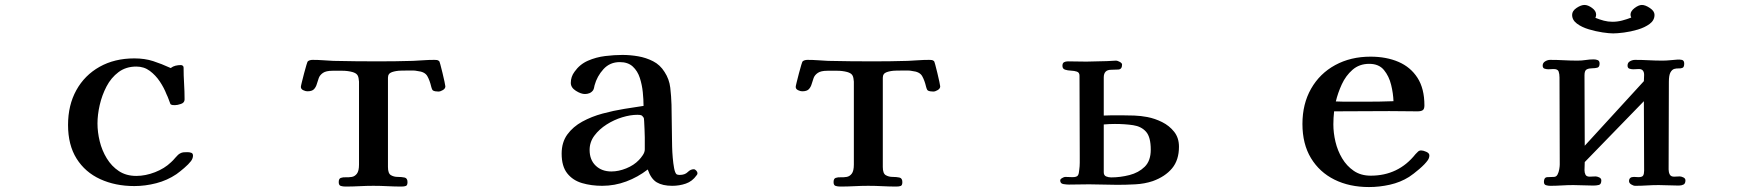

<svg xmlns="http://www.w3.org/2000/svg" viewBox="-20 -748 7040 776"><path d="M760 -119Q760 -128 753 -130.5Q746 -133 738 -133Q730 -133 722.5 -132.5Q715 -132 708 -128Q700 -124 689.5 -111.5Q679 -99 671 -92Q645 -67 606.5 -52Q568 -37 531 -37Q490 -37 460.5 -56.5Q431 -76 411.5 -108Q392 -140 383 -177Q374 -214 374 -249Q374 -284 383 -323.5Q392 -363 410.5 -398.5Q429 -434 459 -456.5Q489 -479 531 -479Q562 -479 585.5 -461.5Q609 -444 626 -418.5Q643 -393 653 -367Q658 -357 661.5 -347Q665 -337 669 -327Q673 -324 677.5 -323.5Q682 -323 687 -323Q697 -323 711.5 -328Q726 -333 726 -346Q726 -378 724 -410.5Q722 -443 722 -475Q722 -480 718.5 -482.5Q715 -485 711 -485Q700 -485 689.5 -482.5Q679 -480 670 -473Q633 -490 599 -501Q565 -512 523 -512Q443 -512 382.5 -478Q322 -444 288.5 -383.5Q255 -323 255 -243Q255 -162 289.5 -107Q324 -52 385 -24Q446 4 523 4Q567 4 611.5 -7.5Q656 -19 693 -44Q707 -54 724.5 -69Q742 -84 752 -97Q760 -108 760 -119Z M1780 -399Q1780 -402 1776.5 -418Q1773 -434 1768.5 -453Q1764 -472 1760 -486.5Q1756 -501 1755 -501Q1750 -505 1745.5 -505.5Q1741 -506 1735 -506Q1713 -506 1692 -504.5Q1671 -503 1649 -502Q1614 -501 1578.5 -500.5Q1543 -500 1508 -500Q1463 -500 1417.5 -500.5Q1372 -501 1327 -502Q1306 -503 1285.5 -504.5Q1265 -506 1244 -506Q1231 -506 1224 -500Q1223 -500 1218.5 -485.5Q1214 -471 1209 -451.5Q1204 -432 1200 -416Q1196 -400 1196 -397Q1196 -388 1205.5 -383.5Q1215 -379 1222 -379Q1241 -379 1249 -387.5Q1257 -396 1260.5 -408.5Q1264 -421 1268.5 -433Q1273 -445 1285.5 -453.5Q1298 -462 1324 -462Q1344 -462 1364.5 -462Q1385 -462 1404 -457Q1418 -453 1423.5 -446Q1429 -439 1430 -426Q1431 -422 1431 -418Q1431 -414 1431 -410V-83Q1431 -57 1422.5 -46Q1414 -35 1402 -33Q1390 -31 1378 -31.5Q1366 -32 1357.5 -29Q1349 -26 1349 -12Q1349 1 1357.5 3.5Q1366 6 1376 6Q1405 6 1433 4.5Q1461 3 1489 3Q1518 3 1546.5 4.5Q1575 6 1603 6Q1614 6 1620.5 3.5Q1627 1 1627 -12Q1627 -28 1615 -30.5Q1603 -33 1587.5 -33Q1572 -33 1560 -40Q1548 -47 1548 -73V-434Q1548 -451 1564 -456.5Q1580 -462 1600 -462.5Q1620 -463 1631 -463Q1640 -463 1649 -463Q1658 -463 1667 -461Q1697 -458 1707 -440.5Q1717 -423 1723 -397Q1724 -394 1725 -390.5Q1726 -387 1728 -384Q1732 -380 1739.5 -379Q1747 -378 1752 -378Q1760 -378 1770 -384Q1780 -390 1780 -399Z M2586 -172V-144Q2586 -133 2578 -121Q2570 -109 2562 -101Q2542 -80 2511 -67.5Q2480 -55 2451 -55Q2412 -55 2387.5 -78.5Q2363 -102 2363 -142Q2363 -174 2382.5 -200Q2402 -226 2432 -245Q2462 -264 2495 -274Q2528 -284 2556 -284Q2565 -284 2570.5 -282.5Q2576 -281 2581 -273Q2583 -271 2583.5 -257Q2584 -243 2585 -225.5Q2586 -208 2586 -192.5Q2586 -177 2586 -172ZM2799 -48Q2799 -53 2794 -58.5Q2789 -64 2784 -64Q2771 -64 2759.5 -52.5Q2748 -41 2727 -41Q2718 -41 2714 -44Q2708 -50 2704.5 -68.5Q2701 -87 2699 -110.5Q2697 -134 2696.5 -154.5Q2696 -175 2696 -185Q2695 -220 2695 -255Q2695 -290 2694 -325Q2693 -359 2689 -393.5Q2685 -428 2666 -457Q2648 -486 2619.5 -500.5Q2591 -515 2559 -520.5Q2527 -526 2496 -526Q2463 -526 2426 -521.5Q2389 -517 2356 -502.5Q2323 -488 2302 -458Q2287 -438 2287 -413Q2287 -394 2307.5 -381Q2328 -368 2344 -368Q2354 -368 2362.5 -371.5Q2371 -375 2377 -383Q2380 -388 2381 -393.5Q2382 -399 2383 -403Q2393 -440 2419 -468.5Q2445 -497 2485 -497Q2518 -497 2537.5 -479Q2557 -461 2566 -433Q2575 -405 2578 -375Q2581 -345 2581 -320Q2547 -315 2503.5 -308Q2460 -301 2415.5 -289Q2371 -277 2333.5 -256.5Q2296 -236 2273 -204.5Q2250 -173 2250 -127Q2250 -76 2272.5 -47.5Q2295 -19 2332.5 -8Q2370 3 2414 3Q2464 3 2511 -14.5Q2558 -32 2598 -63Q2611 -25 2634.5 -11Q2658 3 2697 3Q2726 3 2752 -6Q2778 -15 2795 -39Q2799 -43 2799 -48Z M3780 -399Q3780 -402 3776.5 -418Q3773 -434 3768.5 -453Q3764 -472 3760 -486.5Q3756 -501 3755 -501Q3750 -505 3745.5 -505.5Q3741 -506 3735 -506Q3713 -506 3692 -504.5Q3671 -503 3649 -502Q3614 -501 3578.5 -500.5Q3543 -500 3508 -500Q3463 -500 3417.5 -500.5Q3372 -501 3327 -502Q3306 -503 3285.5 -504.5Q3265 -506 3244 -506Q3231 -506 3224 -500Q3223 -500 3218.5 -485.5Q3214 -471 3209 -451.5Q3204 -432 3200 -416Q3196 -400 3196 -397Q3196 -388 3205.5 -383.5Q3215 -379 3222 -379Q3241 -379 3249 -387.5Q3257 -396 3260.5 -408.5Q3264 -421 3268.5 -433Q3273 -445 3285.5 -453.5Q3298 -462 3324 -462Q3344 -462 3364.5 -462Q3385 -462 3404 -457Q3418 -453 3423.5 -446Q3429 -439 3430 -426Q3431 -422 3431 -418Q3431 -414 3431 -410V-83Q3431 -57 3422.5 -46Q3414 -35 3402 -33Q3390 -31 3378 -31.5Q3366 -32 3357.5 -29Q3349 -26 3349 -12Q3349 1 3357.5 3.5Q3366 6 3376 6Q3405 6 3433 4.5Q3461 3 3489 3Q3518 3 3546.5 4.5Q3575 6 3603 6Q3614 6 3620.5 3.5Q3627 1 3627 -12Q3627 -28 3615 -30.5Q3603 -33 3587.5 -33Q3572 -33 3560 -40Q3548 -47 3548 -73V-434Q3548 -451 3564 -456.5Q3580 -462 3600 -462.5Q3620 -463 3631 -463Q3640 -463 3649 -463Q3658 -463 3667 -461Q3697 -458 3707 -440.5Q3717 -423 3723 -397Q3724 -394 3725 -390.5Q3726 -387 3728 -384Q3732 -380 3739.5 -379Q3747 -378 3752 -378Q3760 -378 3770 -384Q3780 -390 3780 -399Z M4631 -143Q4631 -98 4606.5 -74Q4582 -50 4545 -40.5Q4508 -31 4471 -31Q4460 -31 4450.5 -35Q4441 -39 4441 -52V-245Q4452 -246 4463.5 -246.5Q4475 -247 4486 -247Q4527 -247 4560 -242Q4593 -237 4612 -215.5Q4631 -194 4631 -143ZM4745 -155Q4745 -191 4725.5 -215.5Q4706 -240 4677 -254.5Q4648 -269 4617 -275Q4591 -280 4564 -281Q4537 -282 4511 -282Q4494 -282 4476 -282Q4458 -282 4441 -281V-435Q4441 -466 4471 -466Q4485 -466 4500 -467Q4515 -468 4515 -487Q4515 -493 4505.5 -498Q4496 -503 4491 -503Q4482 -503 4472.5 -502Q4463 -501 4454 -501Q4433 -501 4412.5 -500Q4392 -499 4371 -499Q4352 -499 4333.5 -499.5Q4315 -500 4296 -500Q4287 -500 4280.5 -496.5Q4274 -493 4274 -482Q4274 -470 4284.5 -466.5Q4295 -463 4308.5 -462.5Q4322 -462 4332.5 -458.5Q4343 -455 4343 -442Q4343 -361 4343.5 -280.5Q4344 -200 4344 -119Q4344 -105 4344 -90.5Q4344 -76 4342 -62Q4341 -46 4336.5 -39Q4332 -32 4314 -32Q4307 -32 4300 -32.5Q4293 -33 4285 -33Q4281 -33 4273 -28.5Q4265 -24 4265 -19Q4265 -6 4278 -4Q4291 -2 4300 -2Q4320 -2 4341 -2.5Q4362 -3 4382 -3Q4411 -3 4439.5 -2Q4468 -1 4496 -1Q4531 -1 4568.5 -3Q4606 -5 4639 -16Q4689 -34 4717 -67.5Q4745 -101 4745 -155Z M5612 -339Q5584 -338 5557 -337.5Q5530 -337 5502 -337H5446Q5430 -337 5413 -337Q5396 -337 5379 -338Q5387 -372 5403 -407Q5419 -442 5446.5 -466Q5474 -490 5514 -490Q5553 -490 5573.5 -465Q5594 -440 5602.5 -405Q5611 -370 5612 -339ZM5757 -120Q5757 -129 5744.5 -134.5Q5732 -140 5724 -140Q5716 -140 5711 -135Q5706 -130 5701 -125Q5632 -38 5520 -38Q5480 -38 5451.5 -57.5Q5423 -77 5404.5 -108Q5386 -139 5377.5 -175Q5369 -211 5369 -245Q5369 -271 5372 -298Q5428 -298 5484 -298.5Q5540 -299 5595 -299Q5624 -299 5652.5 -298.5Q5681 -298 5709 -298Q5723 -298 5730 -302.5Q5737 -307 5737 -322Q5737 -390 5709 -433.5Q5681 -477 5632 -498Q5583 -519 5519 -519Q5439 -519 5376.5 -485Q5314 -451 5279 -389.5Q5244 -328 5244 -247Q5244 -166 5278.5 -109Q5313 -52 5373.5 -22Q5434 8 5513 8Q5555 8 5597.5 -1.5Q5640 -11 5675 -33Q5692 -44 5716 -64.5Q5740 -85 5751 -101Q5757 -110 5757 -120Z M6792 -19Q6792 -27 6783.5 -31Q6775 -35 6769 -35Q6763 -35 6757.5 -34.5Q6752 -34 6746 -34Q6733 -34 6728.5 -43Q6724 -52 6724 -63Q6724 -152 6724.5 -240.5Q6725 -329 6725 -417Q6725 -444 6731.5 -455.5Q6738 -467 6747 -469.5Q6756 -472 6765 -471.5Q6774 -471 6780.5 -474Q6787 -477 6787 -491Q6787 -504 6777.5 -506Q6768 -508 6758 -507Q6744 -506 6729 -504.5Q6714 -503 6699 -503Q6671 -503 6643.5 -504.5Q6616 -506 6588 -506Q6578 -506 6568 -500.5Q6558 -495 6558 -483Q6558 -473 6565.5 -470.5Q6573 -468 6581 -468Q6587 -468 6592.5 -468.5Q6598 -469 6604 -469Q6625 -469 6625 -445Q6625 -439 6624.5 -432.5Q6624 -426 6624 -420L6385 -159Q6385 -230 6384.5 -301.5Q6384 -373 6384 -444Q6384 -463 6393 -467.5Q6402 -472 6414.5 -472Q6427 -472 6436 -474.5Q6445 -477 6445 -491Q6445 -502 6437.5 -505Q6430 -508 6421 -508Q6405 -508 6389 -505.5Q6373 -503 6356 -503Q6328 -503 6300.5 -504.5Q6273 -506 6245 -506Q6235 -506 6225 -500Q6215 -494 6215 -483Q6215 -473 6222.5 -470.5Q6230 -468 6238 -468Q6243 -468 6248.5 -468.5Q6254 -469 6259 -469Q6276 -469 6279.5 -459Q6283 -449 6283 -435Q6283 -347 6283.5 -259Q6284 -171 6284 -83Q6284 -76 6282 -64Q6280 -52 6275 -42.5Q6270 -33 6260 -33Q6247 -33 6233.5 -32Q6220 -31 6220 -13Q6220 -2 6228.5 0.5Q6237 3 6245 3Q6268 3 6292 1.5Q6316 0 6339 0Q6359 0 6379.5 1Q6400 2 6420 2Q6432 2 6442 -0.5Q6452 -3 6452 -19Q6452 -27 6443.5 -31Q6435 -35 6429 -35Q6423 -35 6417 -34.5Q6411 -34 6405 -34Q6392 -34 6388 -42Q6384 -50 6384 -60Q6384 -68 6384.5 -76.5Q6385 -85 6385 -93L6624 -339Q6624 -269 6624.5 -199Q6625 -129 6625 -58Q6625 -45 6621 -38.5Q6617 -32 6602 -32Q6598 -32 6593.5 -32.5Q6589 -33 6584 -33Q6564 -33 6564 -16Q6564 -8 6573 -2.5Q6582 3 6589 3Q6613 3 6636.5 1.5Q6660 0 6684 0Q6704 0 6724.5 1Q6745 2 6765 2Q6776 2 6784 -2Q6792 -6 6792 -19ZM6667 -688Q6667 -703 6648.5 -715.5Q6630 -728 6616 -728Q6603 -728 6586.5 -715.5Q6570 -703 6570 -689Q6570 -683 6573 -677Q6555 -670 6536 -665Q6517 -660 6497 -660Q6479 -660 6462 -664.5Q6445 -669 6428 -676Q6431 -682 6431 -689Q6431 -704 6414.5 -716Q6398 -728 6384 -728Q6370 -728 6352 -716Q6334 -704 6334 -688Q6334 -667 6353.5 -652.5Q6373 -638 6401.5 -629.5Q6430 -621 6457 -617Q6484 -613 6500 -613Q6516 -613 6543.5 -616.5Q6571 -620 6599.5 -628.5Q6628 -637 6647.5 -651.5Q6667 -666 6667 -688Z"/></svg>

Font: UoqMunThenKhung
Style: Regular
Weight: 400
Designer: Font-Kai, 金井和夫, 宇文滿月
Foundry: Kazuo Kanai, Moonlit Owen
Version: Version 1.197